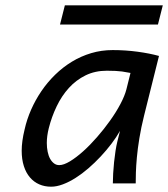

<svg xmlns="http://www.w3.org/2000/svg" viewBox="-20 -685 628 717"><path d="M467.3 -412.6Q456.1 -415 435.8 -418Q415.5 -420.9 378.9 -420.9Q335 -420.9 299.6 -403.6Q264.2 -386.2 237.3 -356.7Q210.4 -327.1 191.7 -288.1Q172.9 -249 162.1 -206.1Q154.8 -176.8 154.8 -150.9Q154.8 -133.3 158 -118.2Q161.1 -103 167.2 -92Q173.3 -81.1 181.9 -74.7Q190.4 -68.4 201.2 -68.4Q217.8 -68.4 241.2 -82.5Q264.6 -96.7 290.5 -119.9Q316.4 -143.1 342.5 -173.1Q368.7 -203.1 391.1 -234.6Q413.6 -266.1 429.7 -296.6Q445.8 -327.1 452.1 -351.6ZM401.4 0Q401.4 -16.6 402.6 -37.4Q403.8 -58.1 406 -79.6Q408.2 -101.1 411.4 -121.6Q414.6 -142.1 418.5 -157.7L428.2 -196.3Q414.6 -172.4 396 -147.9Q377.4 -123.5 355.7 -100.3Q334 -77.1 310.3 -56.6Q286.6 -36.1 262.5 -20.8Q238.3 -5.4 214.8 3.4Q191.4 12.2 170.9 12.2Q146.5 12.2 126.5 3.4Q106.4 -5.4 91.8 -22.5Q77.1 -39.6 69.1 -64.7Q61 -89.8 61 -122.1Q61 -139.6 63.7 -159.4Q66.4 -179.2 71.8 -201.2Q80.1 -238.8 96.2 -275.4Q112.3 -312 134.8 -345Q157.2 -377.9 186 -406Q214.8 -434.1 248.5 -454.6Q282.2 -475.1 320.6 -486.6Q358.9 -498 400.9 -498Q448.2 -498 493.4 -491.9Q538.6 -485.8 573.7 -476.1L518.1 -253.4Q506.8 -208 500.5 -168.9Q494.1 -129.9 491.2 -97.9Q488.3 -65.9 487.5 -41.3Q486.8 -16.6 486.8 0ZM222.2 -665H587.9L569.8 -593.3H204.1Z"/></svg>

Font: Andika New Basic
Style: Italic
Weight: 400
Italic angle: -14°
Designer: Victor Gaultney, Annie Olsen, Julie Remington, Don Collingsworth, Eric Hays
Foundry: SIL International
Version: Version 5.500